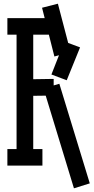

<svg xmlns="http://www.w3.org/2000/svg" viewBox="-20 -898 507 1041"><path d="M69.8 -35.2V-765.1H160.2V-35.2ZM20 -89.8H210V0H20ZM20 -799.8H278.8V-710H20ZM112.8 -467.8 271 -470.2V-379.9L112.8 -377.9ZM258.8 -494.1 329.1 -672.9 414.1 -641.1 341.8 -462.9ZM215.8 -418.9 301.8 -443.8 466.8 96.2 380.9 123ZM208 -856 293.9 -877.9 362.8 -615.2 274.9 -591.8Z"/></svg>

Font: Opir
Style: Regular
Weight: 400
Designer: Maksym Kobuzan
Version: Version 1.000;FEAKit 1.0